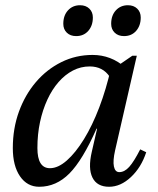

<svg xmlns="http://www.w3.org/2000/svg" viewBox="-20 -702 603 734"><path d="M130 12Q84 12 56.5 -28Q29 -68 29 -136Q29 -211 52.5 -275.5Q76 -340 117.5 -388.5Q159 -437 214.5 -464.5Q270 -492 334 -492Q369 -492 400.5 -480Q432 -468 459 -444L426 -296Q426 -369 399.5 -408.5Q373 -448 323 -448Q289 -448 259 -432.5Q229 -417 204 -388.5Q179 -360 161 -321Q143 -282 133 -235.5Q123 -189 123 -136Q123 -59 171 -59Q202 -59 235.5 -88.5Q269 -118 301 -170Q333 -222 359.5 -291.5Q386 -361 404 -441H450L399 -210H349Q296 -90 245.5 -39Q195 12 130 12ZM397 12Q351 12 333.5 -23Q316 -58 331 -122L404 -441H416L486 -489H503L420 -127Q411 -87 415.5 -65.5Q420 -44 436 -44Q456 -44 474 -64Q492 -84 516 -131L539 -120Q520 -62 480.5 -25Q441 12 397 12ZM454 -564Q432 -564 418.5 -577Q405 -590 405 -611Q405 -643 423 -662.5Q441 -682 469 -682Q491 -682 504.5 -669Q518 -656 518 -635Q518 -604 500.5 -584Q483 -564 454 -564ZM271 -564Q249 -564 235.5 -577Q222 -590 222 -611Q222 -643 240 -662.5Q258 -682 286 -682Q308 -682 321.5 -669Q335 -656 335 -635Q335 -604 317.5 -584Q300 -564 271 -564Z"/></svg>

Font: Platypi Light Light
Style: Italic
Weight: 300
Italic angle: -13°
Version: Version 1.200